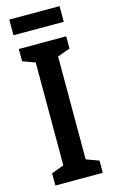

<svg xmlns="http://www.w3.org/2000/svg" viewBox="-132 -920 574 970"><g transform="rotate(-15 155.0 -435.0)"><path d="M286 -870H23V-788H286ZM279 0V-64L213 -88V-626L279 -650V-714H31V-650L96 -626V-88L31 -64V0Z"/></g></svg>

Font: Noto Sans Devanagari ExtraCondensed SemiBold
Style: Regular
Weight: 600
Width: 2
Designer: Jelle Bosma - Monotype Design Team
Foundry: Monotype Imaging Inc.
Version: Version 2.004